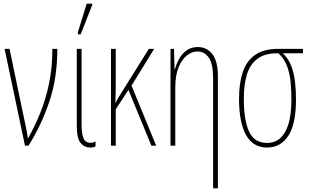

<svg xmlns="http://www.w3.org/2000/svg" viewBox="-20 -793 1692 1045"><path d="M116 0 5 -527H32L110 -153Q112 -145 116 -125.5Q120 -106 124.5 -83.5Q129 -61 131 -42H134Q169 -105 199 -178.5Q229 -252 247 -338.5Q265 -425 265 -527H292Q292 -367 247.5 -237Q203 -107 135 0Z M471 10Q440 10 419 -14.5Q398 -39 398 -107V-527H424V-115Q424 -65 434.5 -40.5Q445 -16 472 -16Q488 -16 500 -23V4Q496 6 489 8Q482 10 471 10ZM404 -606V-618L452 -773H482V-766L419 -606Z M819 -527 696 -327 830 0H804L679 -304L610 -198V0H584V-527H610V-354Q610 -327 609.5 -296Q609 -265 608 -234H609Q617 -249 624.5 -262Q632 -275 642 -290L790 -527Z M1140 232V-365Q1140 -445 1116.5 -479Q1093 -513 1053 -513Q1025 -513 997.5 -491.5Q970 -470 952 -426.5Q934 -383 934 -316V0H908V-527H927L930 -415H932Q939 -443 954 -471Q969 -499 994.5 -518Q1020 -537 1056 -537Q1106 -537 1136 -498.5Q1166 -460 1166 -375V232Z M1434 10Q1357 10 1319 -58.5Q1281 -127 1281 -256Q1281 -340 1301.5 -401Q1322 -462 1369 -494.5Q1416 -527 1494 -527H1629V-503H1519Q1549 -476 1564.5 -436Q1580 -396 1585.5 -349Q1591 -302 1591 -253Q1591 -117 1549 -53.5Q1507 10 1434 10ZM1434 -15Q1498 -15 1532 -75Q1566 -135 1566 -253Q1566 -301 1561.5 -347.5Q1557 -394 1542 -434Q1527 -474 1495 -503H1489Q1421 -503 1381 -473Q1341 -443 1324 -388Q1307 -333 1307 -256Q1307 -137 1336 -76Q1365 -15 1434 -15Z"/></svg>

Font: Noto Sans ExtraCondensed Thin
Style: Regular
Weight: 100
Width: 2
Designer: Monotype Design Team
Foundry: Monotype Imaging Inc.
Version: Version 2.013; ttfautohint (v1.8.4.7-5d5b)